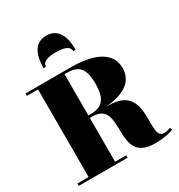

<svg xmlns="http://www.w3.org/2000/svg" viewBox="-234 -1185 1258 1350"><g transform="rotate(-30 394.5 -510.0)"><path d="M454 -840.5H473.5C473.5 -971.5 423.5 -1029.5 343.5 -1029.5C263.5 -1029.5 213.5 -971.5 213.5 -840.5H233C233 -884.5 289.5 -894.5 343.5 -894.5C397.5 -894.5 454 -884.5 454 -840.5ZM14.5 -19.5V0H410V-19.5H320V-375H340C586 -375 317 10 630 10C706 10 764 -5.5 780 -14.5L773.5 -33.5C759.5 -27 740.5 -21.5 719.5 -21.5C596.5 -21.5 793 -385.5 480 -385.5H453.5C604 -397.5 695.5 -451.5 695.5 -565C695.5 -695 565.5 -750 385 -750H14.5V-730.5H105V-19.5ZM335 -730.5C431 -730.5 475 -694 475 -565C475 -436 431 -395 335 -395H320V-730.5Z"/></g></svg>

Font: Bodoni* 11pt Fatface
Style: Regular
Weight: 900
Version: Version 2.3